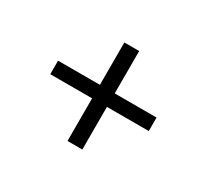

<svg xmlns="http://www.w3.org/2000/svg" viewBox="-87 -607 675 628"><g transform="rotate(30 251.0 -293.0)"><path d="M223 -268H65V-319H223V-479H279V-319H437V-268H279V-107H223Z"/></g></svg>

Font: Bellota Text
Style: Regular
Weight: 400
Designer: Kemie Guaida
Foundry: Kemie Guaida
Version: Version 4.001